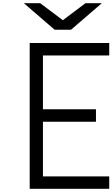

<svg xmlns="http://www.w3.org/2000/svg" viewBox="-20 -1187 707 1207"><path d="M323.6 -1000 130.2 -1166.7H233.1L375 -1059.9L516.9 -1166.7H619.8L426.4 -1000ZM166.7 -916.7H666.7V-838.5H250V-500H583.3V-421.9H250V-78.1H666.7V0H166.7Z"/></svg>

Font: Monoid
Style: Regular
Weight: 400
Width: 4
Monospace: yes
Designer: Andreas Larsen (@larsenwork)
Version: Version 0.61